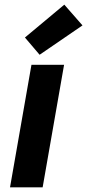

<svg xmlns="http://www.w3.org/2000/svg" viewBox="-20 -804 374 824"><path d="M23 0 115 -526H255L163 0ZM150 -569 87 -643 256 -784 334 -695Z"/></svg>

Font: DM Sans 9pt ExtraBold
Style: Italic
Weight: 800
Italic angle: -10°
Version: Version 4.004;gftools[0.9.30]